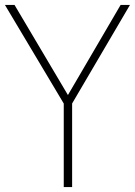

<svg xmlns="http://www.w3.org/2000/svg" viewBox="-31 -760 548 780"><path d="M228 0V-354L236 -326L-11 -740H28L252 -362H238L459 -740H497L254 -326L262 -354V0Z"/></svg>

Font: Encode Sans Condensed Thin
Style: Regular
Weight: 100
Width: 3
Designer: Multiple Designers
Foundry: Impallari Type
Version: Version 3.002